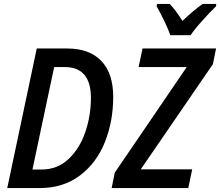

<svg xmlns="http://www.w3.org/2000/svg" viewBox="-20 -962 1126 982"><path d="M168 -714H323Q437 -714 498 -650.5Q559 -587 559 -466Q559 -343 517 -236.5Q475 -130 389.5 -65Q304 0 182 0H17ZM193 -95Q274 -95 331 -149Q388 -203 416.5 -287Q445 -371 445 -461Q445 -619 311 -619H257L146 -95ZM567 -79 935 -619H689L709 -714H1085L1069 -634L700 -96H963L943 0H551ZM781 -930 783 -942H848Q881 -907 913 -855Q973 -912 1017 -942H1086L1085 -930Q1054 -900 1013.5 -855Q973 -810 955 -782H851Q841 -812 820.5 -854.5Q800 -897 781 -930Z"/></svg>

Font: Noto Sans UI NarrowMedium
Style: Italic
Weight: 500
Width: 4
Italic angle: -12°
Designer: Monotype Design Team
Foundry: Monotype Imaging Inc.
Version: Version 1.001